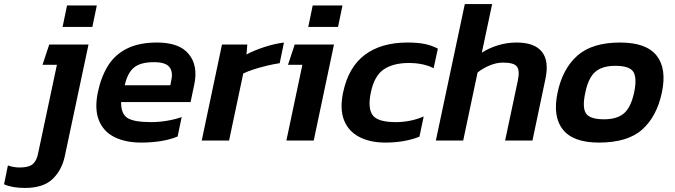

<svg xmlns="http://www.w3.org/2000/svg" viewBox="-128 -694 3332 948"><path d="M181 -561 203 -667H350L328 -561ZM-5 234Q-67 234 -108 216L-89 123Q-60 133 -31 133Q14 133 33.5 116.5Q53 100 60 64L153 -374H82L115 -474H309L192 77Q177 147 131 190.5Q85 234 -5 234Z M569 10Q492 10 437.5 -17Q383 -44 360.5 -99.5Q338 -155 355 -238Q371 -314 405 -369Q439 -424 498.5 -454Q558 -484 648 -484Q758 -484 804.5 -426.5Q851 -369 831 -276L813 -190H470Q469 -133 500.5 -112Q532 -91 619 -91Q657 -91 698 -98Q739 -105 769 -116L749 -20Q713 -5 667 2.5Q621 10 569 10ZM488 -273H713L718 -299Q727 -340 708 -363.5Q689 -387 632 -387Q565 -387 533 -360Q501 -333 488 -273Z M868 0 968 -474H1093L1089 -425Q1126 -445 1176.5 -461.5Q1227 -478 1274 -484L1253 -382Q1225 -378 1191.5 -370Q1158 -362 1126.5 -352Q1095 -342 1073 -331L1003 0Z M1394 -561 1416 -667H1563L1541 -561ZM1286 0 1365 -374H1294L1327 -474H1521L1421 0Z M1775 10Q1699 10 1645.5 -18Q1592 -46 1570.5 -101Q1549 -156 1566 -237Q1592 -362 1673 -423Q1754 -484 1884 -484Q1934 -484 1968.5 -477Q2003 -470 2034 -454L2013 -357Q1991 -369 1959.5 -376Q1928 -383 1890 -383Q1814 -383 1767 -351.5Q1720 -320 1703 -237Q1687 -161 1711.5 -126Q1736 -91 1827 -91Q1862 -91 1897 -98Q1932 -105 1964 -119L1943 -19Q1869 10 1775 10Z M2024 0 2167 -674H2302L2251 -434Q2285 -456 2329.5 -470Q2374 -484 2423 -484Q2511 -484 2547.5 -438.5Q2584 -393 2565 -304L2501 0H2366L2429 -297Q2439 -345 2424.5 -365Q2410 -385 2355 -385Q2324 -385 2290 -371Q2256 -357 2230 -336L2159 0Z M2829 10Q2702 10 2651 -54.5Q2600 -119 2625 -237Q2650 -355 2723 -419.5Q2796 -484 2934 -484Q3063 -484 3114 -419.5Q3165 -355 3140 -237Q3115 -119 3043 -54.5Q2971 10 2829 10ZM2854 -105Q2919 -105 2953 -134.5Q2987 -164 3003 -237Q3018 -310 2999 -339.5Q2980 -369 2910 -369Q2846 -369 2811.5 -339.5Q2777 -310 2762 -237Q2746 -164 2765 -134.5Q2784 -105 2854 -105Z"/></svg>

Font: Kanit Medium
Style: Italic
Weight: 500
Italic angle: -12°
Designer: Katatrad Team
Foundry: CadsonDemak
Version: Version 2.000; ttfautohint (v1.8.3)